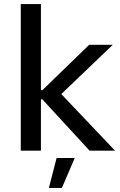

<svg xmlns="http://www.w3.org/2000/svg" viewBox="-20 -740 591 943"><path d="M82 0H181V-252H188L420 0H545L281 -278L534 -520H418L188 -297H181V-720H82ZM220 183H284L347 36H258Z"/></svg>

Font: Fixel Display Medium
Style: Regular
Weight: 500
Designer: AlfaBravo + MacPaw
Foundry: Kyrylo Tkachov, Marchela Mozhyna, Serhii Makarenko, Maria Weinstein, Zakhar Kryvoshyya
Version: Version 1.211